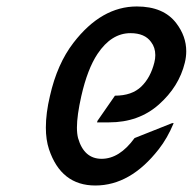

<svg xmlns="http://www.w3.org/2000/svg" viewBox="-20 -567 599 597"><path d="M520 -184.1Q500.5 -137.2 473.6 -103Q385.7 9.8 276.4 9.8Q169.9 9.8 132.3 -103Q122.6 -132.3 122.6 -170.4Q122.6 -215.3 135.3 -268.6Q157.7 -368.2 208.5 -434.1Q295.4 -546.9 405.3 -546.9Q488.8 -546.9 528.3 -494.6Q559.1 -454.1 559.1 -407.7Q559.1 -390.1 554.7 -372.1Q536.6 -297.4 473.6 -241.7Q411.1 -186.5 319.3 -186.5H281.7L283.2 -191.4L337.4 -269.5Q390.1 -269.5 419.4 -297.9Q448.2 -325.7 460 -373Q462.9 -384.8 462.9 -395.5Q462.9 -419.4 449.7 -436.5Q430.2 -463.9 385.7 -463.9Q326.2 -463.9 283.2 -399.4Q252 -352.5 232.9 -268.6Q219.2 -208 219.2 -170.4Q219.2 -151.4 222.7 -137.7Q241.2 -73.2 295.9 -73.2Q351.6 -73.2 398.4 -137.7L515.1 -184.1Z"/></svg>

Font: Nova Script
Style: Regular
Weight: 400
Italic angle: -13°
Version: Version 2.001